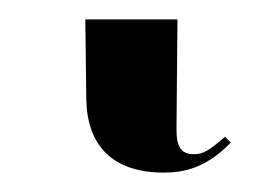

<svg xmlns="http://www.w3.org/2000/svg" viewBox="-20 52 266 198"><path d="M149 230C170 230 193 225 218 199L212 193C195 208 189 211 180 211C168 211 162 205 162 186L163 72H68L69 155C70 201 95 230 149 230Z"/></svg>

Font: Noto Serif Display
Style: Regular
Weight: 400
Designer: Monotype Design Team
Foundry: Monotype Imaging Inc.
Version: Version 2.009